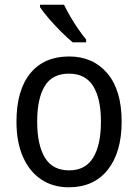

<svg xmlns="http://www.w3.org/2000/svg" viewBox="-20 -786 586 816"><path d="M497 -269Q497 -139 438 -64.5Q379 10 272 10Q205 10 155 -23.5Q105 -57 77.5 -119.5Q50 -182 50 -269Q50 -402 108.5 -474Q167 -546 274 -546Q375 -546 436 -474.5Q497 -403 497 -269ZM138 -269Q138 -171 170.5 -116.5Q203 -62 274 -62Q343 -62 376 -116Q409 -170 409 -269Q409 -367 376 -420Q343 -473 273 -473Q202 -473 170 -420Q138 -367 138 -269ZM252 -766Q263 -743 279 -715.5Q295 -688 313 -662Q331 -636 346 -618V-606H289Q267 -624 239 -652Q211 -680 186.5 -708.5Q162 -737 150 -756V-766Z"/></svg>

Font: Noto Sans Gujarati SemiCondensed
Style: Regular
Weight: 400
Width: 4
Designer: Jelle Bosma - Monotype Design Team, Universal Thirst
Foundry: Monotype Imaging Inc.
Version: Version 2.106; ttfautohint (v1.8.4.7-5d5b)